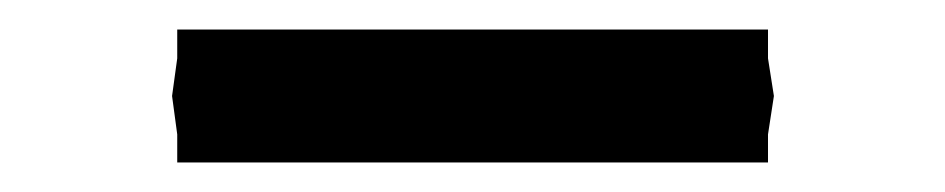

<svg xmlns="http://www.w3.org/2000/svg" viewBox="-20 -340 640 130"><path d="M100 -249 96.5 -275 100 -300.5V-320H500V-300.5L504 -275L500 -249V-230H100Z"/></svg>

Font: JuliaMono Light
Style: Regular
Weight: 300
Monospace: yes
Designer: cormullion
Foundry: corm
Version: Version 0.054; ttfautohint (v1.8.4)